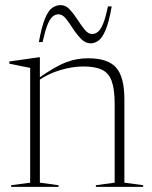

<svg xmlns="http://www.w3.org/2000/svg" viewBox="-20 -731 594 751"><path d="M136 -423.5V-16.5L209 -6.5V0H23.5V-6.5L98 -16.5V-465.5Q90 -467 70.2 -471Q50.5 -475 16.5 -482V-490.5L132 -507H136ZM355 -6.5 428.5 -16.5V-324Q428.5 -381.5 417 -413.5Q405.5 -445.5 378.8 -458.2Q352 -471 306 -471Q262.5 -471 214.8 -456.5Q167 -442 129.5 -415.5L126.5 -422.5Q162 -447.5 189.8 -463.5Q217.5 -479.5 240.2 -488Q263 -496.5 283.5 -499.8Q304 -503 325.5 -503Q402.5 -503 434.5 -466.2Q466.5 -429.5 466.5 -342.5V-16.5L540 -6.5V0H355ZM417 -706Q406 -644 392.8 -613Q379.5 -582 364.8 -571.8Q350 -561.5 334.5 -561.5Q314 -561.5 297.2 -578.8Q280.5 -596 266 -618.2Q251.5 -640.5 238 -657.8Q224.5 -675 209 -675Q195.5 -675 185 -665.5Q174.5 -656 165.2 -632.5Q156 -609 146.5 -566.5H132Q143.5 -629.5 156.8 -660.2Q170 -691 185.2 -701Q200.5 -711 217 -711Q237 -711 252.8 -694Q268.5 -677 283 -654.5Q297.5 -632 311.2 -615Q325 -598 340 -598Q353.5 -598 364.2 -607.5Q375 -617 384.2 -640.5Q393.5 -664 402.5 -706Z"/></svg>

Font: Newsreader 60pt ExtraLight
Style: Regular
Weight: 250
Designer: Hugues Gentile
Foundry: Production Type
Version: Version 1.003